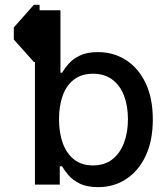

<svg xmlns="http://www.w3.org/2000/svg" viewBox="-20 -770 683 801"><path d="M121.4 -750H145.2V-511.4H121.4L37.6 -605.1V-655.5ZM189.3 -466.6H239Q248.2 -483 265.4 -503Q282.7 -523.1 312.3 -537.8Q342 -552.6 388.5 -552.6Q454.2 -552.6 506 -519.2Q557.9 -485.8 587.7 -422.9Q617.5 -360.1 617.5 -271.7Q617.5 -183.2 587.9 -120.2Q558.2 -57.2 506.7 -23.3Q455.3 10.7 389.6 10.7Q342.3 10.7 312.5 -4.3Q282.7 -19.2 265.4 -39.4Q248.2 -59.7 239 -76H189.3ZM513.8 -272.7Q513.8 -327.4 497.7 -370.2Q481.5 -413 449 -437.7Q416.5 -462.4 367.9 -462.4Q320 -462.4 288.4 -438Q256.7 -413.7 241.5 -370.9Q226.2 -328.1 226.2 -272.7Q226.2 -216.6 241.8 -173.1Q257.5 -129.6 288.9 -104.8Q320.3 -79.9 367.9 -79.9Q416.2 -79.9 448.5 -105.1Q480.8 -130.3 497.3 -174Q513.8 -217.7 513.8 -272.7ZM125.7 -727.3H232.2V-426.1L195 -274.5L229.4 -104V0H125.7Z"/></svg>

Font: InterMG Medium
Style: Regular
Weight: 500
Designer: Rasmus Andersson
Foundry: rsms
Version: Version 3.019;December 26, 2023;FontCreator 15.0.0.2955 64-b